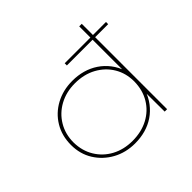

<svg xmlns="http://www.w3.org/2000/svg" viewBox="-171 -954 1177 1177"><g transform="rotate(-45 417.5 -365.0)"><path d="M424 -624V-643H782V-624ZM382 10Q302 10 237.5 -25.5Q173 -61 135 -122Q97 -183 97 -261Q97 -341 134 -402.5Q171 -464 235.5 -499Q300 -534 381 -534Q429 -534 471.5 -522Q514 -510 550 -486Q586 -462 613 -427Q640 -392 656 -345L647 -346V-740H669V0H648L647 -179L657 -181Q641 -133 614 -97.5Q587 -62 551.5 -38Q516 -14 473.5 -2Q431 10 382 10ZM382 -12Q459 -12 518.5 -43.5Q578 -75 612 -131.5Q646 -188 647 -263Q647 -334 613.5 -390Q580 -446 520 -479Q460 -512 381 -512Q306 -512 246.5 -479.5Q187 -447 153 -390Q119 -333 119 -261Q120 -188 154.5 -131.5Q189 -75 248 -43.5Q307 -12 382 -12Z"/></g></svg>

Font: Lexend Mega Thin
Style: Regular
Weight: 250
Version: Version 1.007